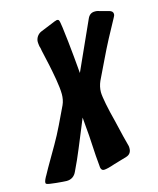

<svg xmlns="http://www.w3.org/2000/svg" viewBox="-109 -785 711 864"><g transform="rotate(-15 246.5 -353.5)"><path d="M240 -218C247 -154 247 -90 254 -26C254 -15 257 -8 262 -5C263 -4 266 -3 270 -3C279 -3 296 -7 322 -16C345 -23 369 -30 380 -33C397 -38 405 -50 405 -67C405 -72 405 -76 404 -79C400 -92 386 -148 373 -205C358 -262 346 -321 346 -344C346 -361 350 -378 357 -394L400 -483C427 -540 457 -596 488 -652C492 -658 494 -664 494 -669C494 -678 488 -684 477 -687L425 -701C422 -702 418 -702 413 -702C397 -702 386 -694 379 -678L277 -452L274 -487C272 -513 255 -695 248 -704C247 -707 244 -709 239 -709C238 -709 236 -709 235 -708C231 -707 229 -706 228 -706L157 -677C141 -670 130 -653 130 -636C130 -631 131 -624 132 -616C135 -608 136 -601 137 -594L153 -522C161 -483 174 -420 174 -381C174 -365 171 -347 164 -332C137 -276 113 -222 82 -169C59 -128 34 -88 11 -45C10 -43 8 -41 7 -38L3 -30C0 -23 -1 -19 -1 -15C-1 -12 0 -10 3 -9C8 -4 83 2 94 2C116 2 132 -9 141 -30C172 -93 196 -157 223 -221L237 -255Z"/></g></svg>

Font: Bangerz
Style: Regular
Weight: 400
Designer: vernon adams
Foundry: Vernon Adams
Version: Version 2.10;December 28, 2023;FontCreator 13.0.0.2683 64-bi